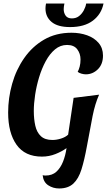

<svg xmlns="http://www.w3.org/2000/svg" viewBox="-20 -865 605 1085"><path d="M217 20Q121 20 73.5 -47Q26 -114 26 -229Q26 -311 48.5 -391Q71 -471 116.5 -536.5Q162 -602 229 -641Q296 -680 384 -680Q432 -680 472.5 -665.5Q513 -651 537.5 -622Q562 -593 562 -551Q562 -502 533 -473.5Q504 -445 465 -445Q454 -445 441 -448.5Q428 -452 419 -459Q426 -472 430.5 -489.5Q435 -507 435 -529Q435 -562 416.5 -586.5Q398 -611 359 -611Q321 -611 291 -586Q261 -561 238.5 -519.5Q216 -478 201 -428.5Q186 -379 178.5 -329Q171 -279 171 -238Q171 -192 179.5 -154.5Q188 -117 211 -95.5Q234 -74 276 -74Q300 -74 325 -82Q350 -90 365 -104L396 -312L540 -330Q517 -278 503.5 -210.5Q490 -143 471 -38Q457 39 440.5 92Q424 145 394.5 172.5Q365 200 314 200Q280 200 252.5 182Q225 164 221 125Q228 127 237 127Q275 127 298.5 105.5Q322 84 336 49Q350 14 356 -28Q330 -9 293.5 5.5Q257 20 217 20ZM376 -712Q306 -712 271.5 -741Q237 -770 237 -817Q237 -830 240 -845H344Q340 -826 340 -813Q340 -792 351 -776.5Q362 -761 386 -761Q410 -761 426.5 -774Q443 -787 453.5 -806.5Q464 -826 467 -845H565Q553 -785 505 -748.5Q457 -712 376 -712Z"/></svg>

Font: Sansita Swashed Medium
Style: Regular
Weight: 500
Designer: Pablo Cosgaya
Foundry: Omnibus-Type
Version: Version 1.003; ttfautohint (v1.8.3)